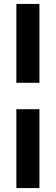

<svg xmlns="http://www.w3.org/2000/svg" viewBox="-20 -756 283 974"><path d="M180 -336V-736H63V-336ZM180 198V-202H63V198Z"/></svg>

Font: Perun SemiBold
Style: Regular
Weight: 600
Foundry: Copyright (c) Stefan Peev, Context Ltd, 2016
Version: Version 1.089